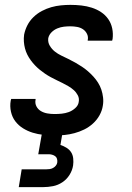

<svg xmlns="http://www.w3.org/2000/svg" viewBox="-20 -548 540 788"><path d="M204 8Q181 8 158 5.5Q135 3 114 -3.5Q93 -10 74.5 -21.5Q56 -33 43 -50Q30 -67 25 -89.5Q20 -112 24 -135Q25 -137 25 -138.5Q25 -140 26 -142H126Q126 -141 126 -140.5Q126 -140 126 -139Q123 -124 129.5 -111.5Q136 -99 148 -92Q160 -85 174.5 -82.5Q189 -80 204 -80Q219 -80 233.5 -81.5Q248 -83 262 -88Q276 -93 288.5 -104Q301 -115 303 -129Q306 -144 299.5 -156.5Q293 -169 283 -178Q273 -187 261 -194Q249 -201 237 -207Q225 -213 212.5 -219Q200 -225 188 -231.5Q176 -238 165 -245.5Q154 -253 143.5 -261.5Q133 -270 123.5 -280Q114 -290 106 -301Q98 -312 92 -324Q86 -336 82.5 -349.5Q79 -363 78 -377Q77 -391 79 -406Q83 -426 92.5 -444.5Q102 -463 117.5 -478Q133 -493 152 -503Q171 -513 190.5 -518.5Q210 -524 230 -526Q250 -528 269 -528Q292 -528 314 -525.5Q336 -523 356.5 -516.5Q377 -510 394.5 -498.5Q412 -487 424 -470Q436 -453 440.5 -431.5Q445 -410 442 -387Q441 -386 441 -384Q441 -382 440 -381H340Q340 -381 340 -382Q340 -383 340 -383Q343 -397 337 -409Q331 -421 320.5 -428Q310 -435 296.5 -437.5Q283 -440 269 -440Q256 -440 242.5 -438.5Q229 -437 215.5 -431.5Q202 -426 191.5 -415.5Q181 -405 178 -391Q176 -374 184.5 -360Q193 -346 205 -336.5Q217 -327 231.5 -320Q246 -313 260.5 -306Q275 -299 289 -291Q303 -283 316 -274.5Q329 -266 341 -255.5Q353 -245 363.5 -233.5Q374 -222 382.5 -208.5Q391 -195 396 -180Q401 -165 403 -148Q405 -131 402 -114Q399 -94 388.5 -75Q378 -56 361.5 -41Q345 -26 325.5 -16.5Q306 -7 285.5 -1.5Q265 4 245 6Q225 8 204 8ZM57 220 69 147H169Q176 147 183.5 146Q191 145 197.5 141.5Q204 138 209 132Q214 126 215 119Q216 111 214 104Q212 97 206.5 93Q201 89 194 87Q187 85 180 85H137L152 0H236L228 47Q241 51 253 58.5Q265 66 272 77Q279 88 280.5 102.5Q282 117 280 131Q277 151 265.5 169.5Q254 188 236 200Q218 212 197.5 216Q177 220 157 220Z"/></svg>

Font: Iosevka SS04 Semibold
Style: Italic
Weight: 600
Italic angle: -9°
Monospace: yes
Designer: Belleve Invis
Foundry: Belleve Invis
Version: Version 19.0.0; ttfautohint (v1.8.4)